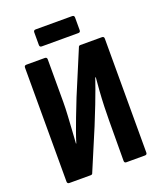

<svg xmlns="http://www.w3.org/2000/svg" viewBox="-148 -905 838 999"><g transform="rotate(-20 271.0 -405.5)"><path d="M62 0Q50 0 50 -12V-643Q50 -655 62 -655H164Q176 -655 176 -643V-406Q176 -373 173.5 -331Q171 -289 168.5 -249.5Q166 -210 164 -181H166Q174 -208 185 -238.5Q196 -269 211.5 -310Q227 -351 249 -406L350 -647Q352 -655 361 -655H480Q492 -655 492 -643V-12Q492 0 480 0H377Q366 0 366 -12L367 -233Q367 -268 368.5 -311.5Q370 -355 373 -397.5Q376 -440 379 -470H376Q367 -443 355.5 -411.5Q344 -380 327.5 -337Q311 -294 286 -233L191 -8Q189 0 180 0ZM170 -717Q158 -717 158 -729V-799Q158 -811 170 -811H372Q384 -811 384 -799V-729Q384 -717 372 -717Z"/></g></svg>

Font: Sofia Sans Condensed ExtraBold
Style: Regular
Weight: 800
Designer: Botio Nikoltchev, Ani Petrova
Foundry: lettersoup
Version: Version 4.101